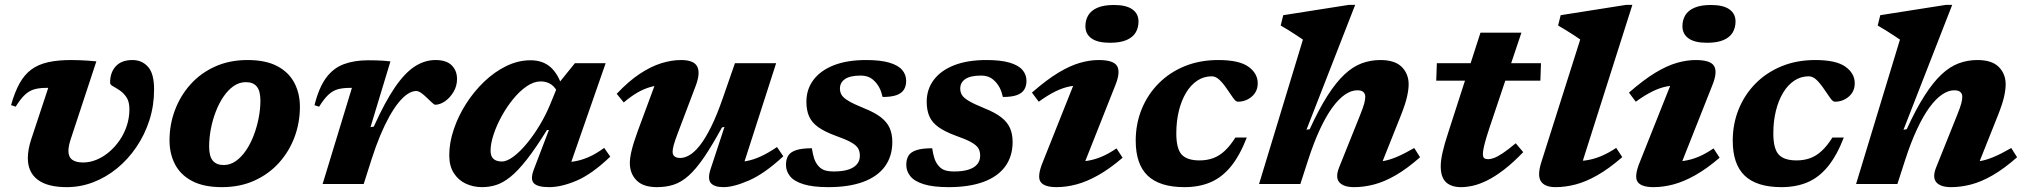

<svg xmlns="http://www.w3.org/2000/svg" viewBox="-20 -757 8332 790"><path d="M614 -389Q614 -322.5 594.8 -262.5Q575.5 -202.5 541.2 -152Q507 -101.5 461.8 -64.5Q416.5 -27.5 363.8 -7.2Q311 13 255 13Q175 13 134.8 -17.8Q94.5 -48.5 94.5 -106.5Q94.5 -141.5 108.5 -184L178.5 -395.5Q177.5 -395.5 175.8 -395.5Q174 -395.5 172 -395.5Q143 -395.5 122 -389.8Q101 -384 83 -367.5Q65 -351 44.5 -318L25.5 -324.5Q40.5 -378 60.5 -414Q80.5 -450 109 -471Q137.5 -492 177.8 -501Q218 -510 273.5 -510Q294 -510 309.8 -509.2Q325.5 -508.5 341.2 -507.5Q357 -506.5 376.5 -504.5L272 -187.5Q267 -172.5 264.2 -159.5Q261.5 -146.5 261.5 -136Q261.5 -111.5 276.8 -100Q292 -88.5 322.5 -88.5Q350 -88.5 377.2 -99.8Q404.5 -111 428.8 -131.5Q453 -152 472 -179.5Q491 -207 501.8 -239.8Q512.5 -272.5 512.5 -308Q512.5 -338.5 500.5 -356.5Q488.5 -374.5 472.8 -385Q457 -395.5 445 -402Q433 -408.5 433 -416.5Q433 -459.5 456.8 -484.8Q480.5 -510 525 -510Q564 -510 589 -482.2Q614 -454.5 614 -389Z M998.5 -510Q1073.5 -510 1121 -484.8Q1168.5 -459.5 1191.2 -416Q1214 -372.5 1214 -317.5Q1214 -252.5 1192 -193.2Q1170 -134 1128.2 -87.5Q1086.5 -41 1027 -14Q967.5 13 893 13Q818.5 13 770.8 -12Q723 -37 700.2 -80.8Q677.5 -124.5 677.5 -179.5Q677.5 -244.5 699.8 -303.8Q722 -363 763.5 -409.5Q805 -456 864.5 -483Q924 -510 998.5 -510ZM900.5 -78Q927 -78 950.2 -94.2Q973.5 -110.5 992 -137.8Q1010.5 -165 1023.8 -199.5Q1037 -234 1044.2 -271Q1051.5 -308 1051.5 -343Q1051.5 -383 1036.5 -401Q1021.5 -419 991.5 -419Q964.5 -419 941.2 -402.8Q918 -386.5 899.5 -359.2Q881 -332 867.8 -297.5Q854.5 -263 847.5 -226Q840.5 -189 840.5 -154Q840.5 -114 855.5 -96Q870.5 -78 900.5 -78Z M1428 -395.5Q1426.5 -395.5 1424.8 -395.5Q1423 -395.5 1421 -395.5Q1392 -395.5 1371 -390Q1350 -384.5 1331.8 -367.8Q1313.5 -351 1293 -318L1274 -324Q1292 -396.5 1321.8 -436.8Q1351.5 -477 1394.8 -493Q1438 -509 1495.5 -509Q1515.5 -509 1529.8 -508.5Q1544 -508 1557.2 -507.2Q1570.5 -506.5 1586.5 -504.5L1504.5 -234L1518 -236Q1564 -338 1605.2 -398Q1646.5 -458 1687.2 -484Q1728 -510 1772 -510Q1817 -510 1838.8 -488Q1860.5 -466 1860.5 -432Q1860.5 -403 1846 -378.8Q1831.5 -354.5 1810.8 -340.2Q1790 -326 1770.5 -326Q1767 -326 1757 -335.2Q1747 -344.5 1735.5 -355.5Q1724 -367 1712.8 -374.8Q1701.5 -382.5 1692.5 -382.5Q1675.5 -382.5 1657 -370.2Q1638.5 -358 1619.5 -334.5Q1600.5 -311 1581.5 -276.8Q1562.5 -242.5 1544.2 -198.8Q1526 -155 1509 -102L1476.5 0H1307.5Z M2177 -61 2238.5 -222H2230.5Q2184 -147 2147.5 -100.5Q2111 -54 2080.5 -29.5Q2050 -5 2021.8 4Q1993.5 13 1963.5 13Q1927.5 13 1896.8 -1.2Q1866 -15.5 1847.2 -44.8Q1828.5 -74 1828.5 -118Q1828.5 -169.5 1846.8 -224Q1865 -278.5 1897.2 -329.2Q1929.5 -380 1972 -420.8Q2014.5 -461.5 2063.2 -485.2Q2112 -509 2163 -509Q2213.5 -509 2245.8 -480.2Q2278 -451.5 2295.5 -392.5L2281.5 -363Q2267.5 -396 2248.8 -409Q2230 -422 2205 -422Q2176.5 -422 2147.2 -402Q2118 -382 2091.5 -349.5Q2065 -317 2044 -278.8Q2023 -240.5 2010.8 -203.2Q1998.5 -166 1998.5 -137Q1998.5 -114 2010.5 -103.2Q2022.5 -92.5 2045 -92.5Q2066 -92.5 2093.2 -113Q2120.5 -133.5 2148.2 -167.2Q2176 -201 2200.8 -242.2Q2225.5 -283.5 2242.5 -324.5L2280 -416L2345.5 -497H2472L2312 -37.5L2279.5 -89.5Q2312.5 -88 2342.2 -92.8Q2372 -97.5 2402.2 -110.8Q2432.5 -124 2466 -148.5L2491 -112.5Q2415.5 -40.5 2352.8 -13.8Q2290 13 2239 13Q2191.5 13 2176.2 -3.5Q2161 -20 2177 -61Z M2904 -62 2961 -235 2950.5 -232.5Q2909.5 -157.5 2876.5 -109.2Q2843.5 -61 2813.5 -34.2Q2783.5 -7.5 2752.2 2.8Q2721 13 2683 13Q2626 13 2598.8 -15.2Q2571.5 -43.5 2571.5 -86Q2571.5 -107 2578.8 -137.5Q2586 -168 2604 -217.5L2692 -455L2723.5 -407.5Q2689.5 -408 2660.5 -400.2Q2631.5 -392.5 2604 -376.8Q2576.5 -361 2546.5 -335.5L2517.5 -371Q2566 -422.5 2612 -453Q2658 -483.5 2700.8 -496.8Q2743.5 -510 2782 -510Q2834.5 -510 2848.5 -483.8Q2862.5 -457.5 2843 -405L2768 -207Q2756.5 -176.5 2752 -159.8Q2747.5 -143 2747.5 -133Q2747.5 -120 2755.5 -113.5Q2763.5 -107 2779 -107Q2797 -107 2817.5 -119Q2838 -131 2860 -159Q2882 -187 2906 -235.2Q2930 -283.5 2955 -356L3004 -497H3173.5L3025 -35.5L2986.5 -89.5Q3019 -88.5 3048.8 -93.8Q3078.5 -99 3109.8 -113.2Q3141 -127.5 3177 -152L3203 -114Q3126.5 -43 3062.8 -15Q2999 13 2957 13Q2918.5 13 2904.5 -4.2Q2890.5 -21.5 2904 -62Z M3320.5 -147Q3324.5 -121.5 3330 -104.8Q3335.5 -88 3347 -74.5Q3358.5 -61 3373.8 -56.2Q3389 -51.5 3411 -51.5Q3446 -51.5 3469.8 -59Q3493.5 -66.5 3505.8 -81Q3518 -95.5 3518 -116.5Q3518 -134 3510.5 -146.8Q3503 -159.5 3481.2 -171.8Q3459.5 -184 3415.5 -199.5Q3372.5 -215.5 3346.8 -233.8Q3321 -252 3309.5 -277.2Q3298 -302.5 3298 -338.5Q3298 -389.5 3327 -428.2Q3356 -467 3410.8 -488.5Q3465.5 -510 3544 -510Q3603 -510 3639.2 -499.2Q3675.5 -488.5 3692 -469.2Q3708.5 -450 3708.5 -424Q3708.5 -402.5 3699 -387.8Q3689.5 -373 3668.5 -365.5Q3647.5 -358 3611.5 -358Q3606.5 -380 3598.5 -395.5Q3590.5 -411 3578.5 -423Q3567 -435 3553 -440.5Q3539 -446 3521 -446Q3478 -446 3457 -431.8Q3436 -417.5 3436 -392.5Q3436 -378 3443 -366.2Q3450 -354.5 3471.2 -341.8Q3492.5 -329 3535.5 -311.5Q3579.5 -294 3604.8 -274.2Q3630 -254.5 3640.8 -229.8Q3651.5 -205 3651.5 -173Q3651.5 -113.5 3620.8 -71.8Q3590 -30 3531.2 -8.5Q3472.5 13 3388.5 13Q3324.5 13 3286 1Q3247.5 -11 3230.8 -31.8Q3214 -52.5 3214 -78.5Q3214 -101.5 3223.2 -116.5Q3232.5 -131.5 3255.8 -139.2Q3279 -147 3320.5 -147Z M3815.5 -147Q3819.5 -121.5 3825 -104.8Q3830.5 -88 3842 -74.5Q3853.5 -61 3868.8 -56.2Q3884 -51.5 3906 -51.5Q3941 -51.5 3964.8 -59Q3988.5 -66.5 4000.8 -81Q4013 -95.5 4013 -116.5Q4013 -134 4005.5 -146.8Q3998 -159.5 3976.2 -171.8Q3954.5 -184 3910.5 -199.5Q3867.5 -215.5 3841.8 -233.8Q3816 -252 3804.5 -277.2Q3793 -302.5 3793 -338.5Q3793 -389.5 3822 -428.2Q3851 -467 3905.8 -488.5Q3960.5 -510 4039 -510Q4098 -510 4134.2 -499.2Q4170.5 -488.5 4187 -469.2Q4203.5 -450 4203.5 -424Q4203.5 -402.5 4194 -387.8Q4184.5 -373 4163.5 -365.5Q4142.5 -358 4106.5 -358Q4101.5 -380 4093.5 -395.5Q4085.5 -411 4073.5 -423Q4062 -435 4048 -440.5Q4034 -446 4016 -446Q3973 -446 3952 -431.8Q3931 -417.5 3931 -392.5Q3931 -378 3938 -366.2Q3945 -354.5 3966.2 -341.8Q3987.5 -329 4030.5 -311.5Q4074.5 -294 4099.8 -274.2Q4125 -254.5 4135.8 -229.8Q4146.5 -205 4146.5 -173Q4146.5 -113.5 4115.8 -71.8Q4085 -30 4026.2 -8.5Q3967.5 13 3883.5 13Q3819.5 13 3781 1Q3742.5 -11 3725.8 -31.8Q3709 -52.5 3709 -78.5Q3709 -101.5 3718.2 -116.5Q3727.5 -131.5 3750.8 -139.2Q3774 -147 3815.5 -147Z M4271 -91 4415 -452.5 4449.5 -406Q4415 -407.5 4384.8 -402Q4354.5 -396.5 4323.2 -381.2Q4292 -366 4254 -338.5L4226 -376Q4286 -428.5 4334.5 -457.8Q4383 -487 4423.8 -498.5Q4464.5 -510 4500.5 -510Q4562 -510 4576.5 -485Q4591 -460 4569 -406L4425 -42.5L4385 -93Q4421 -90.5 4451.8 -95Q4482.5 -99.5 4512.2 -112Q4542 -124.5 4574 -146.5L4599 -108Q4546.5 -63 4499 -36.2Q4451.5 -9.5 4409 1.8Q4366.5 13 4327.5 13Q4276 13 4261.2 -9.2Q4246.5 -31.5 4271 -91ZM4446 -649Q4446 -674.5 4457.8 -694.2Q4469.5 -714 4495.5 -725.2Q4521.5 -736.5 4563.5 -736.5Q4614 -736.5 4639.2 -718.5Q4664.5 -700.5 4664.5 -668.5Q4664.5 -643 4652.8 -623.2Q4641 -603.5 4615 -592.2Q4589 -581 4547 -581Q4496.5 -581 4471.2 -599Q4446 -617 4446 -649Z M4965.5 -443Q4933 -443 4906.2 -425.2Q4879.5 -407.5 4860.2 -375.5Q4841 -343.5 4830.5 -300.8Q4820 -258 4820 -208Q4820 -145.5 4842 -121.2Q4864 -97 4915.5 -97Q4946 -97 4971.5 -106.2Q4997 -115.5 5019.5 -136.5Q5042 -157.5 5063 -191H5110Q5081.5 -117.5 5045 -72.5Q5008.5 -27.5 4961.2 -7.2Q4914 13 4853.5 13Q4752 13 4702.5 -34Q4653 -81 4653 -178Q4653 -247.5 4677.5 -307.8Q4702 -368 4747 -413.5Q4792 -459 4854.2 -484.5Q4916.5 -510 4992.5 -510Q5078.5 -510 5116.8 -482.5Q5155 -455 5155 -414.5Q5155 -380.5 5130.5 -359.5Q5106 -338.5 5073 -338.5Q5065 -338.5 5054 -353.8Q5043 -369 5028 -391.5Q5012.5 -414.5 4997.2 -428.8Q4982 -443 4965.5 -443Z M5362.5 -99 5330.5 0H5160.5L5341 -594Q5332 -600.5 5315.8 -611Q5299.5 -621.5 5281.8 -632.8Q5264 -644 5249.5 -652L5260 -694.5L5530.5 -737H5556L5355.5 -223L5369 -225.5Q5407 -308.5 5442.2 -363.5Q5477.5 -418.5 5512 -450.8Q5546.5 -483 5583 -496.5Q5619.5 -510 5659.5 -510Q5719.5 -510 5747.8 -481.5Q5776 -453 5776 -410Q5776 -388.5 5769.2 -358.5Q5762.5 -328.5 5744 -282L5648.5 -42.5L5610.5 -91.5Q5639 -89.5 5666.5 -93.5Q5694 -97.5 5725.8 -110.8Q5757.5 -124 5799 -148L5823 -110Q5769 -62.5 5722 -35.5Q5675 -8.5 5633 2.2Q5591 13 5551.5 13Q5508 13 5490.8 -7Q5473.5 -27 5490 -68.5L5575.5 -281.5Q5589 -315 5593.2 -331.2Q5597.5 -347.5 5597.5 -358.5Q5597.5 -371 5589.8 -378.2Q5582 -385.5 5564.5 -385.5Q5540 -385.5 5514 -367.8Q5488 -350 5462.2 -314.8Q5436.5 -279.5 5411.2 -225.5Q5386 -171.5 5362.5 -99Z M5889.5 -425 5892 -497H6320.5L6318 -425ZM6108 -229.5Q6097 -196 6091.2 -175Q6085.5 -154 6083.5 -142.2Q6081.5 -130.5 6081.5 -123.5Q6081.5 -110.5 6087 -106.2Q6092.5 -102 6103 -102Q6113.5 -102 6127.8 -107.2Q6142 -112.5 6163.5 -126.8Q6185 -141 6216.5 -167.5L6247.5 -131Q6204.5 -86.5 6167.5 -58.2Q6130.5 -30 6099 -14.5Q6067.5 1 6041 7Q6014.5 13 5992 13Q5951.5 13 5929.8 -7.2Q5908 -27.5 5908 -73Q5908 -96.5 5915.5 -130Q5923 -163.5 5939 -212L6071.5 -622.5H6240Z M6482 -594.5Q6473 -601 6457 -611.5Q6441 -622 6423 -633Q6405 -644 6391 -652L6401.5 -694.5L6671 -737H6696.5L6474.5 -38.5L6435 -96Q6471.5 -92.5 6503.2 -96.8Q6535 -101 6566 -113.8Q6597 -126.5 6630 -148.5L6655 -110.5Q6599.5 -62.5 6551.8 -35.5Q6504 -8.5 6462 2.2Q6420 13 6380.5 13Q6336 13 6320.2 -11Q6304.5 -35 6322 -90Z M6727.5 -91 6871.5 -452.5 6906 -406Q6871.5 -407.5 6841.2 -402Q6811 -396.5 6779.8 -381.2Q6748.5 -366 6710.5 -338.5L6682.5 -376Q6742.5 -428.5 6791 -457.8Q6839.5 -487 6880.2 -498.5Q6921 -510 6957 -510Q7018.5 -510 7033 -485Q7047.5 -460 7025.5 -406L6881.5 -42.5L6841.5 -93Q6877.5 -90.5 6908.2 -95Q6939 -99.5 6968.8 -112Q6998.5 -124.5 7030.5 -146.5L7055.5 -108Q7003 -63 6955.5 -36.2Q6908 -9.5 6865.5 1.8Q6823 13 6784 13Q6732.5 13 6717.8 -9.2Q6703 -31.5 6727.5 -91ZM6902.5 -649Q6902.5 -674.5 6914.2 -694.2Q6926 -714 6952 -725.2Q6978 -736.5 7020 -736.5Q7070.5 -736.5 7095.8 -718.5Q7121 -700.5 7121 -668.5Q7121 -643 7109.2 -623.2Q7097.5 -603.5 7071.5 -592.2Q7045.5 -581 7003.5 -581Q6953 -581 6927.8 -599Q6902.5 -617 6902.5 -649Z M7422 -443Q7389.5 -443 7362.8 -425.2Q7336 -407.5 7316.8 -375.5Q7297.5 -343.5 7287 -300.8Q7276.5 -258 7276.5 -208Q7276.5 -145.5 7298.5 -121.2Q7320.5 -97 7372 -97Q7402.5 -97 7428 -106.2Q7453.5 -115.5 7476 -136.5Q7498.5 -157.5 7519.5 -191H7566.5Q7538 -117.5 7501.5 -72.5Q7465 -27.5 7417.8 -7.2Q7370.5 13 7310 13Q7208.5 13 7159 -34Q7109.5 -81 7109.5 -178Q7109.5 -247.5 7134 -307.8Q7158.5 -368 7203.5 -413.5Q7248.5 -459 7310.8 -484.5Q7373 -510 7449 -510Q7535 -510 7573.2 -482.5Q7611.5 -455 7611.5 -414.5Q7611.5 -380.5 7587 -359.5Q7562.5 -338.5 7529.5 -338.5Q7521.5 -338.5 7510.5 -353.8Q7499.5 -369 7484.5 -391.5Q7469 -414.5 7453.8 -428.8Q7438.5 -443 7422 -443Z M7819 -99 7787 0H7617L7797.5 -594Q7788.5 -600.5 7772.2 -611Q7756 -621.5 7738.2 -632.8Q7720.5 -644 7706 -652L7716.5 -694.5L7987 -737H8012.5L7812 -223L7825.5 -225.5Q7863.5 -308.5 7898.8 -363.5Q7934 -418.5 7968.5 -450.8Q8003 -483 8039.5 -496.5Q8076 -510 8116 -510Q8176 -510 8204.2 -481.5Q8232.5 -453 8232.5 -410Q8232.5 -388.5 8225.8 -358.5Q8219 -328.5 8200.5 -282L8105 -42.5L8067 -91.5Q8095.5 -89.5 8123 -93.5Q8150.5 -97.5 8182.2 -110.8Q8214 -124 8255.5 -148L8279.5 -110Q8225.5 -62.5 8178.5 -35.5Q8131.5 -8.5 8089.5 2.2Q8047.5 13 8008 13Q7964.5 13 7947.2 -7Q7930 -27 7946.5 -68.5L8032 -281.5Q8045.5 -315 8049.8 -331.2Q8054 -347.5 8054 -358.5Q8054 -371 8046.2 -378.2Q8038.5 -385.5 8021 -385.5Q7996.5 -385.5 7970.5 -367.8Q7944.5 -350 7918.8 -314.8Q7893 -279.5 7867.8 -225.5Q7842.5 -171.5 7819 -99Z"/></svg>

Font: Newsreader 9pt
Style: Bold Italic
Weight: 700
Italic angle: -17°
Designer: Hugues Gentile
Foundry: Production Type
Version: Version 1.003